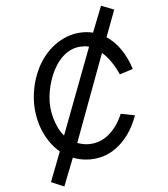

<svg xmlns="http://www.w3.org/2000/svg" viewBox="-20 -559 596 682"><path d="M451.7 -314Q443.4 -334 433.1 -351.3Q422.9 -368.7 411.1 -382.8Q399.4 -397 386 -408Q372.6 -418.9 358.4 -426.8L385.7 -524.9L338.9 -538.6L310.5 -442.9Q305.2 -443.8 299.3 -444.3Q293.5 -444.8 288.1 -444.8Q263.2 -444.8 239.5 -437.3Q215.8 -429.7 195.1 -415.5Q174.3 -401.4 156.7 -380.9Q139.2 -360.4 126.7 -334.7Q114.3 -309.1 107.2 -278.3Q100.1 -247.6 100.1 -213.4Q100.1 -185.1 106.4 -157Q112.8 -128.9 124.5 -104Q136.2 -79.1 153.3 -57.9Q170.4 -36.6 192.4 -21L161.1 87.9L208.5 103.5L238.8 1Q250 4.4 261.7 6.1Q273.4 7.8 286.1 7.8Q314 7.8 340.6 -1.5Q367.2 -10.7 389.9 -30.3Q412.6 -49.8 430.7 -79.3Q448.7 -108.9 459.5 -149.4L408.7 -154.8Q400.4 -128.4 387.9 -108.6Q375.5 -88.9 360.6 -75.4Q345.7 -62 328.4 -54.9Q311 -47.9 293 -46.9Q282.7 -46.4 273.2 -47.6Q263.7 -48.8 254.4 -51.3L342.3 -371.1Q359.4 -358.9 375.5 -339.6Q391.6 -320.3 405.8 -294.9ZM155.8 -213.4Q155.8 -231.9 158.9 -252.4Q162.1 -272.9 168.2 -292.7Q174.3 -312.5 184.1 -330.3Q193.8 -348.1 207 -362.1Q220.2 -376 237.1 -384.5Q253.9 -393.1 274.4 -394Q279.8 -395 285.2 -394.5Q290.5 -394 296.4 -393.1L207.5 -77.6Q194.3 -90.3 184.8 -106.7Q175.3 -123 168.7 -140.9Q162.1 -158.7 158.9 -177.2Q155.8 -195.8 155.8 -213.4Z"/></svg>

Font: Saysettha
Style: Regular
Weight: 400
Designer: John M. Durdin
Foundry: Lao Script for Windows
Version: Version 2.201